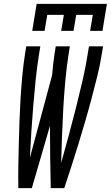

<svg xmlns="http://www.w3.org/2000/svg" viewBox="-20 -975 574 995"><path d="M75 0Q74 -58 75 -116Q76 -174 77.5 -232Q79 -290 81 -348Q83 -406 86.5 -464.5Q90 -523 95.5 -581.5Q101 -640 110 -698L116 -735H189L183 -698Q172 -631 165 -563Q158 -495 152.5 -427.5Q147 -360 142.5 -293Q138 -226 135 -158L250 -585Q252 -613 255.5 -641.5Q259 -670 263 -698L269 -735H342L336 -698Q325 -627 318.5 -556Q312 -485 308 -414Q304 -343 301.5 -272.5Q299 -202 297 -131Q317 -202 336 -272.5Q355 -343 373 -414Q391 -485 407.5 -556Q424 -627 435 -698L441 -735H514L508 -698Q499 -640 484.5 -581.5Q470 -523 454.5 -464.5Q439 -406 422 -348Q405 -290 387.5 -232Q370 -174 351 -116Q332 -58 313 0H243Q241 -80 240 -161Q239 -242 239 -323L145 0ZM147 -815 170 -955H534L511 -815H447L461 -898H375L361 -815H297L311 -898H225L211 -815Z"/></svg>

Font: Iosevka
Style: Italic
Weight: 400
Italic angle: -9°
Monospace: yes
Designer: Belleve Invis
Foundry: Belleve Invis
Version: Version 32.5.0; ttfautohint (v1.8.4)